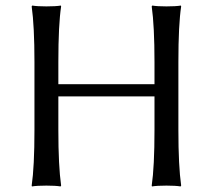

<svg xmlns="http://www.w3.org/2000/svg" viewBox="-20 -668 766 691"><path d="M536 -445Q536 -574 526 -645L528 -648Q546 -645 579 -645Q613 -645 631 -648L632 -645Q622 -579 622 -445V-200Q622 -71 632 0L630 3Q612 0 579 0Q545 0 527 3L526 0Q536 -68 536 -200V-321H190V-200Q190 -71 200 0L198 3Q180 0 147 0Q113 0 95 3L94 0Q104 -68 104 -200V-445Q104 -574 94 -645L96 -648Q114 -645 147 -645Q181 -645 199 -648L200 -645Q190 -579 190 -445V-365H536Z"/></svg>

Font: Libertinus Sans
Style: Regular
Weight: 400
Designer: Philipp H. Poll
Foundry: Khaled Hosny
Version: Version 6.1